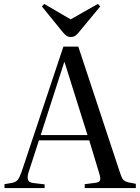

<svg xmlns="http://www.w3.org/2000/svg" viewBox="-20 -961 717 981"><path d="M3 0V-20L44 -27Q61 -31 70 -41.5Q79 -52 90 -82L304 -723H380L593 -79Q601 -54 608.5 -44Q616 -34 637 -29L674 -22V0H413V-20L468 -27Q487 -29 491 -40Q495 -51 487 -75L436 -244H179L126 -81Q119 -59 122.5 -44Q126 -29 149 -26L208 -19V0ZM188 -271H427L310 -643H308ZM341 -772Q329 -772 320 -778Q311 -784 298 -800L194 -928L206 -941L341 -862L480 -941L492 -928L381 -794Q373 -784 364 -778Q355 -772 341 -772Z"/></svg>

Font: Literata 60pt
Style: Regular
Weight: 400
Designer: Latin by Veronika Burian and Jose Scaglione. Greek by Irene Vlachou. Cyrillic by Vera Evstafieva.
Foundry: TypeTogether
Version: Version 3.002